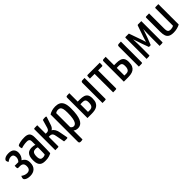

<svg xmlns="http://www.w3.org/2000/svg" viewBox="260 -1734 3154 3154"><g transform="rotate(-45 1837.0 -156.5)"><path d="M144.4 10Q112.8 10 86.2 2.5Q59.5 -5 43.5 -18.3Q27.5 -31.5 27.5 -48Q27.5 -56.2 30.9 -69.9Q34.4 -83.7 41.6 -97.4Q63 -80.5 89.6 -70.2Q116.2 -59.9 142.5 -59.9Q160.3 -59.9 177.7 -66.4Q195.1 -72.8 207 -91.1Q219 -109.3 219 -144.1Q219 -186.7 199.1 -206.1Q179.2 -225.4 141.6 -225.4H102.1Q81.6 -225.4 81.6 -246.9V-290.9H167.5Q186.8 -310.8 194.4 -331.4Q202 -351.9 202 -374.5Q202 -406 187.6 -423.3Q173.2 -440.7 142 -440.7Q116.9 -440.7 95.4 -430.4Q73.9 -420.1 57 -405.9Q49.5 -416.7 44.1 -428.5Q38.8 -440.3 38.8 -449.4Q38.8 -460.7 50.2 -474.8Q61.6 -488.8 87 -499.2Q112.3 -509.6 153.4 -509.6Q219.3 -509.6 250.1 -479.8Q280.8 -449.9 280.8 -398Q280.8 -360.9 266.2 -329.2Q251.5 -297.5 226 -274.5Q263 -256.4 282 -226.7Q301.1 -197 301.1 -146.5Q301.1 -107.6 290.2 -78.6Q279.4 -49.6 258.8 -29.9Q238.2 -10.1 209.6 -0.1Q181 10 144.4 10Z M501.9 10Q474.2 10.4 448.7 5.7Q423.2 1.1 402.9 -14.2Q382.5 -29.5 370.7 -60Q358.8 -90.5 358.8 -142.1Q358.8 -194.2 369.9 -226.5Q381 -258.8 400.1 -276.3Q419.3 -293.8 443.1 -299.9Q467 -306.1 492.1 -306.1Q508.4 -306.1 529.6 -303.2Q550.9 -300.4 565.6 -292.8Q565.6 -292.8 565.6 -306.8Q565.6 -320.8 565.6 -339.4Q565.6 -358 565.6 -372Q565.6 -395.6 558.5 -408.4Q551.3 -421.1 537.5 -426.4Q523.8 -431.6 503.6 -431.6Q465.3 -431.6 429.2 -424.7Q393.1 -417.8 370.9 -408.8Q364.3 -421.3 362 -433.8Q359.8 -446.3 359.8 -455.5Q359.8 -463.1 362.4 -471.1Q365 -479.2 370.6 -482.8Q383.7 -491.1 425 -500.6Q466.3 -510 523.5 -510Q587.9 -510 617.3 -483.2Q646.6 -456.4 646.6 -388.4V-334.7Q646.6 -277.7 646.3 -220.3Q645.9 -162.9 644.9 -112.6Q643.9 -62.2 641.3 -24.1Q620.9 -11.9 585.8 -1Q550.7 10 501.9 10ZM509.5 -58Q526 -58 541.1 -63.2Q556.1 -68.3 562.2 -74.7Q563.6 -91.4 564.4 -119Q565.3 -146.6 565.5 -177.9Q565.6 -209.2 565.6 -236.2Q555.7 -241.2 542.4 -243.2Q529.1 -245.2 518.5 -245.2Q503.5 -245.2 489.9 -241.5Q476.4 -237.9 466 -227.3Q455.7 -216.7 449.7 -196.8Q443.7 -176.9 443.7 -144.4Q443.7 -116.9 448.4 -100Q453 -83.1 461.8 -73.7Q470.6 -64.3 482.9 -61.2Q495.2 -58 509.5 -58Z M990.1 1.6Q978 1.6 965.5 1Q952.9 0.4 938.9 -0.6L913.6 -139.2Q906.4 -190.3 889.7 -210.8Q873 -231.3 839.3 -231.3H814.9V-14.5Q814.9 -7.2 811.6 -4.1Q808.3 -1 791.7 -0.5Q775 0 735.2 0V-485.5Q735.2 -492.8 738.4 -495.6Q741.7 -498.4 758.4 -499.2Q775 -500 814.9 -500V-302.8H843.2Q863.5 -302.8 878.5 -315Q893.5 -327.1 901 -354.2L941.9 -495.8Q956.3 -499.4 968.8 -500.3Q981.4 -501.3 991.2 -501.3Q1013.5 -501.3 1019.2 -497.5Q1024.8 -493.7 1020.9 -481.5L974.2 -341.4Q965.4 -315.8 951.7 -298.9Q938 -282 922.2 -274Q950.9 -260.1 970.3 -227.4Q989.7 -194.8 996.6 -148.5L1022.1 -15.2Q1022.5 -5.3 1016.7 -1.8Q1011 1.6 990.1 1.6Z M1133.9 197Q1113.3 197 1104.2 189.6Q1095 182.3 1095 162.1V-470.3Q1125.4 -489.4 1163 -499.7Q1200.6 -510 1240.9 -510Q1290.7 -510 1327.2 -492.3Q1363.7 -474.5 1383.9 -429.5Q1404 -384.4 1404 -302.4Q1404 -221.7 1395.2 -166.2Q1386.5 -110.8 1371.3 -76Q1356.1 -41.2 1336.8 -22.6Q1317.5 -3.9 1296.6 3Q1275.7 10 1255.1 10Q1227.8 10 1207.6 1.8Q1187.3 -6.4 1176 -18.2V190.5Q1166.2 193.4 1155.1 195.2Q1144 197 1133.9 197ZM1229.8 -62.6Q1241.6 -62.6 1256 -69.8Q1270.4 -77 1283.7 -99.7Q1297.1 -122.5 1305.5 -168.9Q1314 -215.3 1314 -293.3Q1314 -352.9 1305.6 -384.5Q1297.2 -416 1280.1 -427.7Q1263 -439.4 1236.7 -439.4Q1202.7 -439.4 1176 -420.3V-95.7Q1186.6 -78.3 1200.6 -70.4Q1214.7 -62.6 1229.8 -62.6Z M1482.2 0V-463.7Q1482.2 -481 1486.1 -488.6Q1490 -496.1 1506.4 -498Q1522.7 -500 1559.9 -500V-304.4H1611.9Q1661.1 -304.4 1696.2 -293.6Q1731.4 -282.8 1750.8 -254.1Q1770.2 -225.3 1770.2 -170.3Q1770.2 -113.5 1753.9 -79.7Q1737.5 -46 1710 -28.7Q1682.5 -11.5 1648.6 -5.7Q1614.6 0 1578.9 0ZM1601.1 -64.7Q1624.6 -64.7 1642.1 -73.2Q1659.7 -81.7 1669.8 -103.9Q1679.9 -126.1 1679.9 -167.4Q1679.9 -202.4 1670.1 -218.3Q1660.4 -234.1 1642.8 -238.7Q1625.2 -243.2 1599.9 -243.2Q1596.7 -243.2 1590.2 -242.9Q1583.8 -242.6 1576.9 -242.6Q1570 -242.6 1564.9 -242.2Q1559.9 -241.9 1559.9 -241.9V-65.3Q1559.9 -65.3 1565 -65.3Q1570 -65.3 1577.3 -65Q1584.5 -64.7 1591.2 -64.7Q1597.9 -64.7 1601.1 -64.7ZM1831.6 0V-463Q1831.6 -482 1838.5 -489.5Q1845.3 -497.1 1863.1 -498.5Q1881 -500 1913.9 -500V-16.5Q1913.9 -8.2 1910.5 -4.9Q1907.1 -1.6 1889.9 -0.8Q1872.8 0 1831.6 0Z M2078.2 0V-429.7H1968.7Q1968.7 -460.8 1969.7 -475.8Q1970.7 -490.9 1974.6 -495.4Q1978.6 -500 1986.8 -500H2267.7Q2267.7 -468.6 2266.9 -453.4Q2266.1 -438.1 2262.4 -433.9Q2258.8 -429.7 2249.9 -429.7H2158.8V-16.1Q2158.8 -8.2 2155.8 -4.9Q2152.7 -1.6 2136 -0.8Q2119.4 0 2078.2 0Z M2327.2 0V-463.7Q2327.2 -481 2331.1 -488.6Q2335 -496.1 2351.4 -498Q2367.7 -500 2404.9 -500V-304.4H2456.9Q2506.1 -304.4 2541.2 -293.6Q2576.4 -282.8 2595.8 -254.1Q2615.2 -225.3 2615.2 -170.3Q2615.2 -113.5 2598.9 -79.7Q2582.5 -46 2555 -28.7Q2527.5 -11.5 2493.6 -5.7Q2459.6 0 2423.9 0ZM2446.1 -64.7Q2469.6 -64.7 2487.1 -73.2Q2504.7 -81.7 2514.8 -103.9Q2524.9 -126.1 2524.9 -167.4Q2524.9 -202.4 2515.1 -218.3Q2505.4 -234.1 2487.8 -238.7Q2470.2 -243.2 2444.9 -243.2Q2441.7 -243.2 2435.2 -242.9Q2428.8 -242.6 2421.9 -242.6Q2415 -242.6 2409.9 -242.2Q2404.9 -241.9 2404.9 -241.9V-65.3Q2404.9 -65.3 2410 -65.3Q2415 -65.3 2422.3 -65Q2429.5 -64.7 2436.2 -64.7Q2442.9 -64.7 2446.1 -64.7ZM2676.6 0V-463Q2676.6 -482 2683.5 -489.5Q2690.3 -497.1 2708.1 -498.5Q2726 -500 2758.9 -500V-16.5Q2758.9 -8.2 2755.5 -4.9Q2752.1 -1.6 2734.9 -0.8Q2717.8 0 2676.6 0Z M2856.2 0V-488.8Q2856.2 -488.8 2858 -494.6Q2859.8 -500.4 2871 -500.4H2944L3021.2 -281.2Q3024.8 -270.9 3029.2 -257.9Q3033.5 -244.9 3037.4 -232.6Q3041.4 -220.2 3043.9 -212.1Q3046.5 -204 3046.5 -204Q3050.8 -218.3 3058.5 -245.2Q3066.2 -272.1 3075.2 -298.4L3140.8 -488.8Q3143.4 -494.4 3146 -497.4Q3148.7 -500.4 3156.3 -500.4H3233.5V-11.5Q3233.5 -5.9 3230.2 -3.5Q3227 -1 3211.3 -0.5Q3195.6 0 3158.3 0L3158.7 -177.8Q3158.7 -221.1 3160.1 -272.3Q3161.6 -323.6 3163.6 -386.5Q3159.1 -372.3 3151 -348Q3142.8 -323.7 3134 -298Q3125.2 -272.4 3117.8 -252.1Q3110.3 -231.8 3108 -225.3L3065.9 -116.4Q3063 -111.3 3056.2 -111.3H3021.8L2980.4 -225.3Q2978.5 -230.5 2972.5 -248.1Q2966.6 -265.8 2958.6 -290.1Q2950.6 -314.4 2941.9 -339.3Q2933.3 -364.2 2926.1 -383.7Q2926.1 -383.7 2926 -383Q2925.8 -382.4 2925.8 -382.4Q2928.1 -325.1 2929.2 -273.8Q2930.4 -222.5 2929.7 -181.9L2928.7 -11.5Q2928.7 -5.9 2924.8 -3.8Q2921 -1.6 2905.6 -0.8Q2890.2 0 2856.2 0Z M3478.7 10Q3419.4 10 3387.3 -8.2Q3355.2 -26.4 3342.3 -63Q3329.5 -99.7 3329.5 -155.9V-483.5Q3329.5 -491.8 3332.8 -495.1Q3336 -498.4 3353.7 -499.2Q3371.3 -500 3413.1 -500V-148.9Q3413.1 -116.6 3418.6 -97.3Q3424.1 -78 3438.5 -69.3Q3452.9 -60.6 3480.3 -60.6Q3493.8 -60.6 3512.8 -64.7Q3531.8 -68.7 3547.5 -78.9V-483.5Q3547.5 -491.8 3551.1 -495.1Q3554.7 -498.4 3571.6 -499.2Q3588.4 -500 3628.5 -500V-26.2Q3599.9 -10.5 3559.7 -0.2Q3519.5 10 3478.7 10Z"/></g></svg>

Font: Yanone Kaffeesatz ExtraLight
Style: Regular
Weight: 200
Designer: Yanone (Cyrillic: Daniel Pouzeot, Huerta Tipografica, and Cyreal)
Foundry: Yanone
Version: Version 2.003